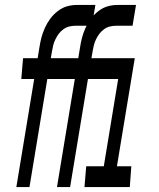

<svg xmlns="http://www.w3.org/2000/svg" viewBox="-20 -755 640 775"><path d="M46 0 118 -436H66L73 -520H132L139 -563Q142 -583 147 -602.5Q152 -622 161 -642Q170 -662 182.5 -679Q195 -696 213 -710Q231 -724 250.5 -729.5Q270 -735 290 -735H365L351 -651H284Q272 -651 259.5 -648Q247 -645 236 -637Q225 -629 217.5 -619Q210 -609 204 -597Q198 -585 195 -573Q192 -561 190 -549L185 -520H297L291 -436H171L99 0ZM210 0 282 -436H230L237 -520H296L303 -563Q306 -583 311 -602.5Q316 -622 325 -642Q334 -662 346.5 -679Q359 -696 377 -710Q395 -724 414.5 -729.5Q434 -735 454 -735H529L515 -651H448Q436 -651 423.5 -648Q411 -645 400 -637Q389 -629 381.5 -619Q374 -609 368 -597Q362 -585 359 -573Q356 -561 354 -549L349 -520H461L455 -436H335L263 0ZM321 0 328 -84H399L457 -436H399L405 -520H524L452 -84H510L504 0Z"/></svg>

Font: Iosevka Md Ex Obl
Style: Regular
Weight: 500
Width: 7
Italic angle: -9°
Monospace: yes
Designer: Belleve Invis
Foundry: Belleve Invis
Version: Version 32.5.0; ttfautohint (v1.8.4)